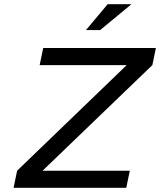

<svg xmlns="http://www.w3.org/2000/svg" viewBox="-20 -900 767 920"><path d="M727 -670H187L170 -588H587L62 -82L45 0H585L602 -82H184L710 -588ZM392 -756H460L610 -880H496Z"/></svg>

Font: LT Wave Text Italic
Style: Regular
Weight: 400
Designer: Daniel Lyons
Version: Version 2.5 (Glyphs App)